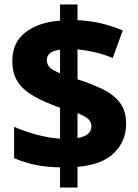

<svg xmlns="http://www.w3.org/2000/svg" viewBox="-20 -779 614 857"><path d="M248 -32Q183 -33 134 -44Q85 -55 43 -73V-213Q87 -193 143 -178Q199 -163 248 -160V-298Q178 -323 130.5 -350Q83 -377 59 -414Q35 -451 35 -507Q35 -590 94 -635Q153 -680 248 -687V-759H326V-689Q385 -686 434.5 -674Q484 -662 528 -643L483 -520Q445 -536 404.5 -545.5Q364 -555 326 -559V-425Q388 -405 437 -381.5Q486 -358 514.5 -321.5Q543 -285 543 -226Q543 -150 490 -97Q437 -44 326 -34V58H248ZM248 -557Q189 -550 189 -511Q189 -491 202.5 -478Q216 -465 248 -452ZM326 -163Q388 -173 388 -215Q388 -235 373.5 -248Q359 -261 326 -274Z"/></svg>

Font: Noto Sans Gujarati ExtraBold
Style: Regular
Weight: 800
Designer: Jelle Bosma - Monotype Design Team, Universal Thirst
Foundry: Monotype Imaging Inc.
Version: Version 2.106; ttfautohint (v1.8.4.7-5d5b)